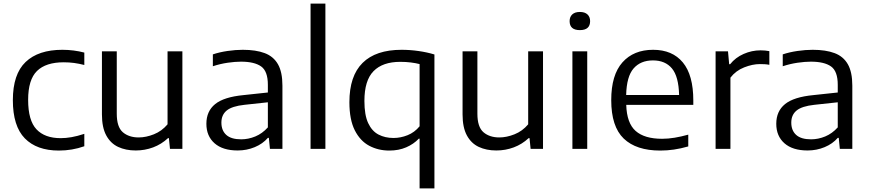

<svg xmlns="http://www.w3.org/2000/svg" viewBox="-20 -828 4836 1068"><path d="M307.5 9.5Q184.5 9.5 118 -58.5Q51.5 -126.5 51.5 -271Q51.5 -415.5 122.5 -483.2Q193.5 -551 327 -551Q358.5 -551 389.8 -547Q421 -543 449 -535.5V-466.5Q420 -474 392 -477.8Q364 -481.5 334.5 -481.5Q235 -481.5 185.8 -433.2Q136.5 -385 136.5 -272.5Q136.5 -158 182.8 -108.8Q229 -59.5 317.5 -59.5Q346 -59.5 377.8 -65Q409.5 -70.5 449 -83.5V-14.5Q381.5 9.5 307.5 9.5Z M735 9Q679.5 9 637.2 -10.8Q595 -30.5 571 -74.8Q547 -119 547 -191.5V-542.5H629.5V-195.5Q629.5 -121.5 663.2 -92.5Q697 -63.5 751.5 -63.5Q792 -63.5 836 -81Q880 -98.5 912 -136.5V-542.5H994.5V0H925.5L919.5 -59.5H914.5Q878 -25.5 831.8 -8.2Q785.5 9 735 9Z M1302 9Q1219 9 1173.5 -31Q1128 -71 1128 -139.5Q1128 -209.5 1176.8 -249Q1225.5 -288.5 1334.5 -299L1470 -313.5V-356Q1470 -432 1432.5 -458.5Q1395 -485 1320.5 -485Q1287.5 -485 1246.2 -479Q1205 -473 1164 -459.5V-525.5Q1201 -538 1245.8 -544.5Q1290.5 -551 1330.5 -551Q1403.5 -551 1452.5 -532.5Q1501.5 -514 1526.2 -470.5Q1551 -427 1551 -351.5V0H1481.5L1475.5 -61H1470Q1441.5 -28 1397 -9.5Q1352.5 9 1302 9ZM1211.5 -146Q1211.5 -102 1238.8 -77.5Q1266 -53 1321.5 -53Q1361.5 -53 1400.2 -69Q1439 -85 1470 -119.5V-259L1340 -245Q1270.5 -237.5 1241 -213.2Q1211.5 -189 1211.5 -146Z M1707.5 0V-808H1790V0Z M2314 220V-56.5H2309.5Q2281 -26.5 2239.5 -8.5Q2198 9.5 2145.5 9.5Q2084 9.5 2033.8 -17.2Q1983.5 -44 1953.5 -103.2Q1923.5 -162.5 1923.5 -259.5Q1923.5 -405.5 1997 -478.2Q2070.5 -551 2214 -551Q2260.5 -551 2308 -544.2Q2355.5 -537.5 2396.5 -525V220ZM2169 -60.5Q2208.5 -60.5 2247.2 -76Q2286 -91.5 2314 -125.5V-471.5Q2293 -477 2265.5 -480.5Q2238 -484 2206.5 -484Q2108.5 -484 2057.8 -432.2Q2007 -380.5 2007 -266.5Q2007 -188 2028 -143.2Q2049 -98.5 2085.5 -79.5Q2122 -60.5 2169 -60.5Z M2741 9Q2685.5 9 2643.2 -10.8Q2601 -30.5 2577 -74.8Q2553 -119 2553 -191.5V-542.5H2635.5V-195.5Q2635.5 -121.5 2669.2 -92.5Q2703 -63.5 2757.5 -63.5Q2798 -63.5 2842 -81Q2886 -98.5 2918 -136.5V-542.5H3000.5V0H2931.5L2925.5 -59.5H2920.5Q2884 -25.5 2837.8 -8.2Q2791.5 9 2741 9Z M3164 0V-542.5H3246.5V0ZM3205.5 -660.5Q3148.5 -660.5 3148.5 -710.5Q3148.5 -734 3163.2 -747.8Q3178 -761.5 3205.5 -761.5Q3233 -761.5 3247.8 -747.8Q3262.5 -734 3262.5 -710.5Q3262.5 -660.5 3205.5 -660.5Z M3653 9.5Q3519 9.5 3449.5 -57.2Q3380 -124 3380 -271Q3380 -411 3442.2 -481Q3504.5 -551 3613 -551Q3720 -551 3778.2 -480.8Q3836.5 -410.5 3836.5 -269V-244.5H3463.5Q3466.5 -143 3515.8 -99.5Q3565 -56 3663 -56Q3696.5 -56 3732.8 -62Q3769 -68 3808.5 -79V-13.5Q3766.5 -1.5 3728.5 4Q3690.5 9.5 3653 9.5ZM3612 -492Q3543.5 -492 3504.5 -447.5Q3465.5 -403 3463 -299.5H3757.5Q3755 -402.5 3717.8 -447.2Q3680.5 -492 3612 -492Z M3960.5 0V-542.5H4029.5L4036 -471H4041.5Q4071 -508 4116.5 -528Q4162 -548 4210.5 -548Q4236.5 -548 4259.5 -543.5V-467.5Q4247 -470 4233.8 -470.8Q4220.5 -471.5 4206.5 -471.5Q4166 -471.5 4119.5 -453.2Q4073 -435 4043 -396V0Z M4472 9Q4389 9 4343.5 -31Q4298 -71 4298 -139.5Q4298 -209.5 4346.8 -249Q4395.5 -288.5 4504.5 -299L4640 -313.5V-356Q4640 -432 4602.5 -458.5Q4565 -485 4490.5 -485Q4457.5 -485 4416.2 -479Q4375 -473 4334 -459.5V-525.5Q4371 -538 4415.8 -544.5Q4460.5 -551 4500.5 -551Q4573.5 -551 4622.5 -532.5Q4671.5 -514 4696.2 -470.5Q4721 -427 4721 -351.5V0H4651.5L4645.5 -61H4640Q4611.5 -28 4567 -9.5Q4522.5 9 4472 9ZM4381.5 -146Q4381.5 -102 4408.8 -77.5Q4436 -53 4491.5 -53Q4531.5 -53 4570.2 -69Q4609 -85 4640 -119.5V-259L4510 -245Q4440.5 -237.5 4411 -213.2Q4381.5 -189 4381.5 -146Z"/></svg>

Font: Encode Sans SemiExpanded SemiExpanded
Style: Regular
Weight: 400
Width: 6
Designer: Multiple Designers
Foundry: Impallari Type
Version: Version 3.000; ttfautohint (v1.8.3) -l 8 -r 50 -G 200 -x 14 